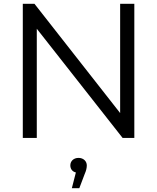

<svg xmlns="http://www.w3.org/2000/svg" viewBox="-20 -720 820 1002"><path d="M99 0H172V-570L620 0H681V-700H607V-130L160 -700H99ZM355 262H394L422 188C430 170 433 156 433 143C433 122 416 104 390 104C364 104 347 121 347 143C347 162 358 176 376 180Z"/></svg>

Font: Chess Sans
Style: Regular
Weight: 400
Designer: Wolf Bōese
Foundry: Wolf Bōese
Version: Version 7.223;Glyphs 3.3 (3306)